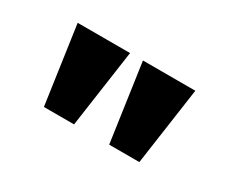

<svg xmlns="http://www.w3.org/2000/svg" viewBox="-55 -847 660 554"><g transform="rotate(30 275.0 -570.5)"><path d="M115 -441 78 -700H252.5L215.5 -441ZM332.5 -441 295.5 -700H470L433 -441Z"/></g></svg>

Font: Trispace SemiCondensed
Style: Bold
Weight: 700
Width: 4
Designer: Tyler Finck
Foundry: Etcetera Type Company
Version: Version 1.210; ttfautohint (v1.8.3)